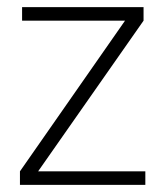

<svg xmlns="http://www.w3.org/2000/svg" viewBox="-20 -519 470 539"><path d="M36 0V-38L331 -461H42V-499H383V-461L87 -38H388V0Z"/></svg>

Font: DM Sans 20pt ExtraLight
Style: Regular
Weight: 250
Version: Version 4.004;gftools[0.9.30]